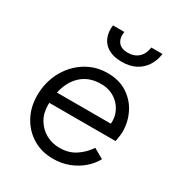

<svg xmlns="http://www.w3.org/2000/svg" viewBox="-186 -918 990 1058"><g transform="rotate(30 308.5 -389.0)"><path d="M305 12Q233 12 177 -21.5Q121 -55 88.5 -114Q56 -173 56 -249Q56 -310 76.5 -364Q97 -418 134.5 -459.5Q172 -501 222 -524.5Q272 -548 332 -548Q406 -548 458 -514Q510 -480 537 -425.5Q564 -371 564 -310Q564 -294 561 -275Q558 -256 556 -245H103L108 -315H518L480 -286Q494 -339 476.5 -382.5Q459 -426 420.5 -452Q382 -478 331 -478Q267 -478 223 -447Q179 -416 156.5 -360.5Q134 -305 134 -232Q134 -179 158 -139.5Q182 -100 221 -79Q260 -58 306 -58Q365 -58 407.5 -86.5Q450 -115 478 -157L541 -121Q522 -85 487 -54.5Q452 -24 405.5 -6Q359 12 305 12ZM366 -640Q315 -640 281.5 -659Q248 -678 233.5 -712Q219 -746 225 -790H297Q291 -747 310 -723.5Q329 -700 370 -700Q411 -700 437 -723.5Q463 -747 469 -790H540Q534 -746 512 -712Q490 -678 453.5 -659Q417 -640 366 -640Z"/></g></svg>

Font: Plus Jakarta Sans
Style: Italic
Weight: 400
Italic angle: -8°
Designer: Gumpita Rahayu
Foundry: Tokotype
Version: Version 2.006